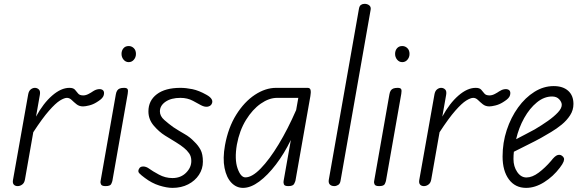

<svg xmlns="http://www.w3.org/2000/svg" viewBox="-20 -948 2950 978"><path d="M70 0Q57.5 0 50.5 -7.5Q43.5 -15 46 -30.5L123.5 -467Q126.5 -484.5 136.5 -492.5Q146.5 -500.5 157.5 -500.5Q169.5 -500.5 178 -492.2Q186.5 -484 183 -464.5L163.5 -354Q200.5 -422 245.8 -461.2Q291 -500.5 333.5 -500.5Q353.5 -500.5 361.8 -491Q370 -481.5 377.8 -471.8Q385.5 -462 404 -462Q417 -462 431.2 -469.5Q445.5 -477 453 -482.5Q466.5 -491.5 479.8 -493.5Q493 -495.5 501.5 -490.5Q510 -485.5 510 -473.5Q510 -463.5 505.2 -455.5Q500.5 -447.5 492 -440.8Q483.5 -434 472 -427Q453.5 -415.5 434 -410.8Q414.5 -406 403 -406Q383.5 -406 369.8 -417Q356 -428 345 -438.8Q334 -449.5 321 -449.5Q307.5 -449.5 285.2 -435.8Q263 -422 229.8 -384.2Q196.5 -346.5 149.5 -274.5L107 -33Q104 -16 93 -8Q82 0 70 0Z M517.5 0Q499 0 494.8 -8.5Q490.5 -17 492 -24L570 -467Q572 -479 576.8 -486.5Q581.5 -494 590 -497.2Q598.5 -500.5 612 -500.5Q626.5 -500.5 630 -493.8Q633.5 -487 630.5 -470L552.5 -27Q551.5 -21.5 546.5 -10.8Q541.5 0 517.5 0ZM635.5 -631.5Q620 -631.5 609.5 -644Q599 -656.5 599 -673.5Q599 -690.5 608.8 -702Q618.5 -713.5 635.5 -713.5Q650.5 -713.5 661.5 -702.8Q672.5 -692 672.5 -673.5Q672.5 -656.5 662 -644Q651.5 -631.5 635.5 -631.5Z M858.5 9Q829.5 9 791.2 -3Q753 -15 717.5 -42Q699 -55.5 689.5 -65.5Q680 -75.5 689 -89.5Q694.5 -100 709.5 -100Q724.5 -100 739.5 -89Q756.5 -76.5 789.2 -58.8Q822 -41 858.5 -41Q900.5 -41 927.5 -67.8Q954.5 -94.5 954.5 -128Q954.5 -151.5 943.2 -167.2Q932 -183 917.5 -194.5Q902 -207.5 876.5 -223.2Q851 -239 820.5 -257.5Q790 -276.5 763 -308.2Q736 -340 736 -380.5Q736 -435.5 778.8 -468Q821.5 -500.5 899 -500.5Q927.5 -500.5 960.2 -493.8Q993 -487 1032 -465Q1052 -454 1058.5 -441.8Q1065 -429.5 1057.5 -417Q1051 -406.5 1036.5 -404.5Q1022 -402.5 1004 -412Q991.5 -419 963.2 -434.2Q935 -449.5 899 -449.5Q852 -449.5 823.2 -429.8Q794.5 -410 794.5 -380.5Q794.5 -356.5 817 -336.8Q839.5 -317 862.5 -300.5Q893 -280.5 920.2 -265.2Q947.5 -250 970.5 -225.5Q989.5 -207.5 1001.5 -185.2Q1013.5 -163 1013.5 -124.5Q1013.5 -88 993.5 -57.5Q973.5 -27 938.5 -9Q903.5 9 858.5 9Z M1218 9Q1184 9 1158.8 -17.2Q1133.5 -43.5 1123.8 -92.2Q1114 -141 1126 -208Q1142.5 -298.5 1183.5 -364Q1224.5 -429.5 1278.2 -465Q1332 -500.5 1386.5 -500.5H1547Q1559.5 -500.5 1562 -489.2Q1564.5 -478 1561 -458.5L1485 -28Q1484 -23 1478.2 -11.5Q1472.5 0 1448.5 0Q1429.5 0 1426.2 -9Q1423 -18 1424.5 -25.5L1461.5 -235Q1428 -166 1386 -110.8Q1344 -55.5 1300.5 -23.2Q1257 9 1218 9ZM1230 -44.5Q1264 -44.5 1308.2 -90Q1352.5 -135.5 1399.5 -213.2Q1446.5 -291 1488.5 -387.5L1499.5 -449.5H1391.5Q1350.5 -449.5 1308.2 -420Q1266 -390.5 1233 -337Q1200 -283.5 1186.5 -211Q1174 -136.5 1190 -90.5Q1206 -44.5 1230 -44.5Z M1682.5 0Q1674 0 1667 -3.2Q1660 -6.5 1656.5 -13.2Q1653 -20 1654.5 -30.5L1808.5 -904Q1811 -918 1818.8 -923.2Q1826.5 -928.5 1837 -928.5Q1851 -928.5 1860.8 -920.8Q1870.5 -913 1868 -898.5L1714.5 -26.5Q1712 -12 1702.5 -6Q1693 0 1682.5 0Z M1911 0Q1892.5 0 1888.2 -8.5Q1884 -17 1885.5 -24L1963.5 -467Q1965.5 -479 1970.2 -486.5Q1975 -494 1983.5 -497.2Q1992 -500.5 2005.5 -500.5Q2020 -500.5 2023.5 -493.8Q2027 -487 2024 -470L1946 -27Q1945 -21.5 1940 -10.8Q1935 0 1911 0ZM2029 -631.5Q2013.5 -631.5 2003 -644Q1992.5 -656.5 1992.5 -673.5Q1992.5 -690.5 2002.2 -702Q2012 -713.5 2029 -713.5Q2044 -713.5 2055 -702.8Q2066 -692 2066 -673.5Q2066 -656.5 2055.5 -644Q2045 -631.5 2029 -631.5Z M2139.5 0Q2127 0 2120 -7.5Q2113 -15 2115.5 -30.5L2193 -467Q2196 -484.5 2206 -492.5Q2216 -500.5 2227 -500.5Q2239 -500.5 2247.5 -492.2Q2256 -484 2252.5 -464.5L2233 -354Q2270 -422 2315.2 -461.2Q2360.5 -500.5 2403 -500.5Q2423 -500.5 2431.2 -491Q2439.5 -481.5 2447.2 -471.8Q2455 -462 2473.5 -462Q2486.5 -462 2500.8 -469.5Q2515 -477 2522.5 -482.5Q2536 -491.5 2549.2 -493.5Q2562.5 -495.5 2571 -490.5Q2579.5 -485.5 2579.5 -473.5Q2579.5 -463.5 2574.8 -455.5Q2570 -447.5 2561.5 -440.8Q2553 -434 2541.5 -427Q2523 -415.5 2503.5 -410.8Q2484 -406 2472.5 -406Q2453 -406 2439.2 -417Q2425.5 -428 2414.5 -438.8Q2403.5 -449.5 2390.5 -449.5Q2377 -449.5 2354.8 -435.8Q2332.5 -422 2299.2 -384.2Q2266 -346.5 2219 -274.5L2176.5 -33Q2173.5 -16 2162.5 -8Q2151.5 0 2139.5 0Z M2660 9Q2604 9 2572 -34.5Q2540 -78 2540 -151Q2540 -221 2561.2 -285.5Q2582.5 -350 2619 -400.5Q2655.5 -451 2702.2 -480.2Q2749 -509.5 2800.5 -509.5Q2847.5 -509.5 2874.2 -485.5Q2901 -461.5 2901 -418.5Q2901 -387 2884 -360.8Q2867 -334.5 2841 -313.2Q2815 -292 2787.2 -275.5Q2759.5 -259 2737.5 -246.5Q2708 -230 2666.8 -209.8Q2625.5 -189.5 2597.5 -175Q2596.5 -166 2596 -156.8Q2595.5 -147.5 2595.5 -138Q2595.5 -100 2614.5 -72Q2633.5 -44 2661.5 -44Q2691 -44 2723.8 -68.5Q2756.5 -93 2787 -128.5Q2806.5 -154 2819.8 -158Q2833 -162 2842.5 -154.5Q2849.5 -150 2852.2 -143.2Q2855 -136.5 2850.8 -124.8Q2846.5 -113 2831.5 -93.5Q2798 -49 2751.8 -20Q2705.5 9 2660 9ZM2609 -239Q2630.5 -250.5 2656 -263.5Q2681.5 -276.5 2704 -289Q2739.5 -310 2771 -332.2Q2802.5 -354.5 2822 -375.5Q2841.5 -396.5 2841.5 -414Q2841.5 -428 2828.5 -442.2Q2815.5 -456.5 2792 -456.5Q2751.5 -456.5 2714.8 -426.5Q2678 -396.5 2650.2 -347Q2622.5 -297.5 2609 -239Z"/></svg>

Font: Edu AU VIC WA NT Hand
Style: Regular
Weight: 400
Designer: Tina and Corey Anderson, Eben Sorkin, Mirko Velimirovic
Foundry: Google for Education
Version: Version 1.001